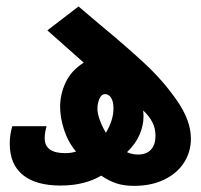

<svg xmlns="http://www.w3.org/2000/svg" viewBox="-20 -582 640 610"><path d="M301.5 -24Q248.5 7.5 172.5 7.5Q94 7.5 52.5 -26.2Q11 -60 11 -126Q11 -153.5 19 -181H128Q122 -160.5 122 -143Q122 -95.5 186.5 -95.5Q206.5 -95.5 221.5 -100.5Q196 -131 183.5 -169.8Q171 -208.5 171 -243Q171 -282.5 188.5 -320Q206 -357.5 246 -383L130.5 -485.5L229.5 -561.5Q243 -549.5 295.5 -505.5Q382.5 -433.5 441 -379Q499.5 -324.5 543 -261.5Q586.5 -198.5 586.5 -141.5Q586.5 -99.5 564.5 -65.2Q542.5 -31 501.5 -11.2Q460.5 8.5 406 8.5Q374.5 8.5 350.5 0.8Q326.5 -7 301.5 -24ZM316.5 -160Q340.5 -200.5 340.5 -237.5Q340.5 -259.5 333 -271.2Q325.5 -283 314.5 -283Q302 -283 295.8 -268Q289.5 -253 289.5 -237.5Q289.5 -221.5 297 -200.8Q304.5 -180 316.5 -160ZM418 -91Q445.5 -91 459.8 -106.8Q474 -122.5 474 -150.5Q474 -175.5 463.5 -194.8Q453 -214 435 -231L436 -213Q436 -183 423.2 -153.8Q410.5 -124.5 383.5 -98.5Q400.5 -91 418 -91Z"/></svg>

Font: JuliaMono Black
Style: Regular
Weight: 900
Monospace: yes
Designer: cormullion
Foundry: corm
Version: Version 0.054; ttfautohint (v1.8.4)